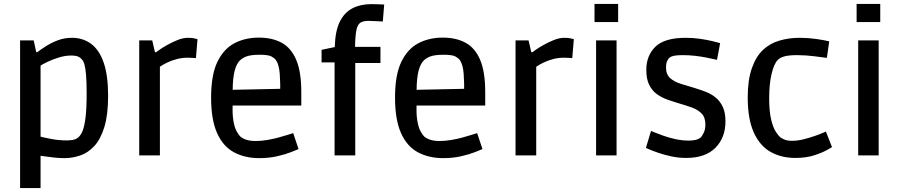

<svg xmlns="http://www.w3.org/2000/svg" viewBox="-20 -789 4580 975"><path d="M82 166V-584H151L164 -524H169Q189 -539 215 -555.5Q241 -572 274 -584.5Q307 -597 346 -597Q401 -597 442.5 -566.5Q484 -536 506.5 -471Q529 -406 529 -303Q529 -206 510 -144Q491 -82 459 -47.5Q427 -13 387.5 0.5Q348 14 308 14Q284 14 259 11.5Q234 9 214.5 6Q195 3 186 2V166ZM319 -76Q334 -76 349.5 -78.5Q365 -81 377 -91Q390 -101 399.5 -124.5Q409 -148 414.5 -193Q420 -238 420 -315Q420 -374 417 -409Q414 -444 408.5 -462.5Q403 -481 394 -489Q389 -496 377 -501.5Q365 -507 341 -507Q311 -507 278.5 -497Q246 -487 220.5 -474.5Q195 -462 186 -456V-95Q201 -91 239.5 -83.5Q278 -76 319 -76Z M687 0V-584H753L767 -524H773Q773 -524 788 -535Q803 -546 828 -560Q853 -574 881 -585.5Q909 -597 935 -597Q956 -597 969.5 -593.5Q983 -590 983 -590L975 -494Q975 -494 960.5 -495Q946 -496 932 -496Q905 -496 878 -489Q851 -482 828.5 -471Q806 -460 792 -450V0Z M1296 14Q1224 14 1168.5 -15.5Q1113 -45 1082.5 -113Q1052 -181 1052 -293Q1052 -410 1084.5 -476Q1117 -542 1171.5 -570Q1226 -598 1294 -598Q1363 -598 1411 -571.5Q1459 -545 1484.5 -484.5Q1510 -424 1510 -322V-253H1113L1162 -270Q1159 -213 1165 -177Q1171 -141 1181.5 -122.5Q1192 -104 1200 -96Q1213 -85 1232 -79Q1251 -73 1278 -73Q1307 -73 1336.5 -78Q1366 -83 1392 -90Q1418 -97 1438.5 -103.5Q1459 -110 1469 -113L1496 -32Q1487 -28 1458 -16.5Q1429 -5 1387.5 4.5Q1346 14 1296 14ZM1162 -301 1114 -332 1451 -339 1403 -306Q1404 -370 1400.5 -415Q1397 -460 1382 -483Q1375 -493 1359 -502Q1343 -511 1299 -511Q1251 -511 1227.5 -501Q1204 -491 1192 -475Q1158 -432 1162 -301Z M1679 0V-472H1613V-536L1680 -550Q1682 -631 1705.5 -678.5Q1729 -726 1770 -747Q1811 -768 1865 -768Q1877 -768 1892.5 -767.5Q1908 -767 1919.5 -766.5Q1931 -766 1931 -766L1924 -680Q1924 -680 1910.5 -680.5Q1897 -681 1879.5 -682Q1862 -683 1850 -683Q1825 -683 1810.5 -674Q1796 -665 1790 -637Q1784 -609 1783 -551H1912V-469H1784V0Z M2230 14Q2158 14 2102.5 -15.5Q2047 -45 2016.5 -113Q1986 -181 1986 -293Q1986 -410 2018.5 -476Q2051 -542 2105.5 -570Q2160 -598 2228 -598Q2297 -598 2345 -571.5Q2393 -545 2418.5 -484.5Q2444 -424 2444 -322V-253H2047L2096 -270Q2093 -213 2099 -177Q2105 -141 2115.5 -122.5Q2126 -104 2134 -96Q2147 -85 2166 -79Q2185 -73 2212 -73Q2241 -73 2270.5 -78Q2300 -83 2326 -90Q2352 -97 2372.5 -103.5Q2393 -110 2403 -113L2430 -32Q2421 -28 2392 -16.5Q2363 -5 2321.5 4.5Q2280 14 2230 14ZM2096 -301 2048 -332 2385 -339 2337 -306Q2338 -370 2334.5 -415Q2331 -460 2316 -483Q2309 -493 2293 -502Q2277 -511 2233 -511Q2185 -511 2161.5 -501Q2138 -491 2126 -475Q2092 -432 2096 -301Z M2598 0V-584H2664L2678 -524H2684Q2684 -524 2699 -535Q2714 -546 2739 -560Q2764 -574 2792 -585.5Q2820 -597 2846 -597Q2867 -597 2880.5 -593.5Q2894 -590 2894 -590L2886 -494Q2886 -494 2871.5 -495Q2857 -496 2843 -496Q2816 -496 2789 -489Q2762 -482 2739.5 -471Q2717 -460 2703 -450V0Z M3007 0V-584H3111V0ZM2999 -677V-769H3119V-677Z M3465 13Q3425 13 3388.5 5Q3352 -3 3323 -13Q3294 -23 3277 -30.5Q3260 -38 3260 -38L3286 -124Q3286 -124 3303 -117Q3320 -110 3348 -100Q3376 -90 3410 -82.5Q3444 -75 3478 -75Q3497 -75 3512 -78.5Q3527 -82 3536 -89Q3546 -98 3554 -115.5Q3562 -133 3562 -156Q3562 -193 3543 -212.5Q3524 -232 3493.5 -243Q3463 -254 3428 -264Q3398 -273 3368.5 -283.5Q3339 -294 3315 -311.5Q3291 -329 3276.5 -358.5Q3262 -388 3262 -434Q3262 -507 3308.5 -552Q3355 -597 3462 -597Q3500 -597 3534.5 -592Q3569 -587 3596 -580.5Q3623 -574 3637 -570L3621 -485Q3621 -485 3605.5 -488.5Q3590 -492 3565 -497Q3540 -502 3509.5 -505.5Q3479 -509 3448 -509Q3419 -509 3403.5 -506Q3388 -503 3380 -496Q3373 -491 3367.5 -478Q3362 -465 3362 -447Q3362 -411 3383.5 -392Q3405 -373 3438.5 -363Q3472 -353 3508 -342Q3537 -333 3564.5 -322.5Q3592 -312 3614.5 -293.5Q3637 -275 3650.5 -246Q3664 -217 3664 -173Q3664 -90 3613 -38.5Q3562 13 3465 13Z M4018 13Q3947 13 3892.5 -18Q3838 -49 3807.5 -117Q3777 -185 3777 -294Q3777 -383 3798 -442.5Q3819 -502 3854.5 -535.5Q3890 -569 3938.5 -583Q3987 -597 4041 -597Q4084 -597 4125.5 -591Q4167 -585 4191 -579L4179 -495Q4157 -498 4114 -503.5Q4071 -509 4026 -509Q3988 -509 3964.5 -503Q3941 -497 3929 -484Q3910 -464 3898 -413Q3886 -362 3886 -290Q3886 -223 3896 -182Q3906 -141 3919.5 -120Q3933 -99 3945 -90Q3952 -85 3965.5 -79.5Q3979 -74 4003 -74Q4030 -74 4060 -81.5Q4090 -89 4116 -98Q4142 -107 4158 -114Q4174 -121 4174 -121L4205 -42Q4205 -42 4182 -28.5Q4159 -15 4117 -1Q4075 13 4018 13Z M4338 0V-584H4442V0ZM4330 -677V-769H4450V-677Z"/></svg>

Font: Ruda SemiBold
Style: Regular
Weight: 600
Designer: Mariela Monsalve and Angelina Sanchez
Foundry: Mariela Monsalve and Angelina Sanchez
Version: Version 2.001